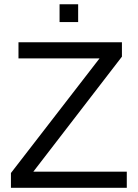

<svg xmlns="http://www.w3.org/2000/svg" viewBox="-20 -888 651 908"><path d="M579.6 0H31.7V-69.8L450.7 -611.8H67.4V-688H556.6V-620.1L137.7 -76.2H579.6ZM261.7 -783.7V-867.7H349.6V-783.7Z"/></svg>

Font: Liberation Sans
Style: Regular
Weight: 400
Designer: Steve Matteson
Foundry: Ascender Corporation
Version: Version 2.00.1